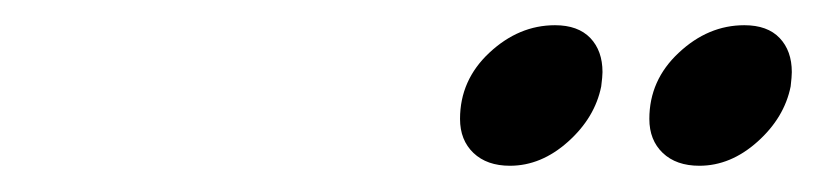

<svg xmlns="http://www.w3.org/2000/svg" viewBox="-20 -548 639 150"><path d="M526.4 -418.5Q508.3 -418.5 497.8 -428.5Q487.3 -438.5 487.3 -455.1Q487.3 -485.4 510.3 -506.8Q533.2 -528.3 561.5 -528.3Q579.6 -528.3 589.1 -518.3Q598.6 -508.3 598.6 -491.7Q598.6 -488.3 597.7 -480.5Q592.8 -456.1 571.8 -437.3Q550.8 -418.5 526.4 -418.5ZM378.4 -418.5Q360.4 -418.5 349.9 -428.5Q339.4 -438.5 339.4 -455.1Q339.4 -485.4 362.3 -506.8Q385.3 -528.3 413.6 -528.3Q431.6 -528.3 441.2 -518.3Q450.7 -508.3 450.7 -491.7Q450.7 -488.3 449.7 -480.5Q444.8 -456.1 423.8 -437.3Q402.8 -418.5 378.4 -418.5Z"/></svg>

Font: Damion
Style: Regular
Weight: 400
Designer: Vernon Adams
Foundry: Vernon Adams
Version: Version 1.100; ttfautohint (v1.8.4.7-5d5b)